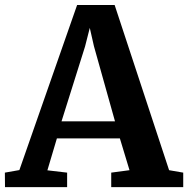

<svg xmlns="http://www.w3.org/2000/svg" viewBox="-34 -768 772 788"><path d="M45.5 -70 282.5 -747.5H436.5L660 -69.5L718 -59.5V0H422.5V-59.5L497.5 -69.5L458 -200H199.5L160.5 -69L241.5 -59.5V0H-13.5L-14 -59.5ZM438 -270 351.5 -578.5 334.5 -653.5 315 -577 218.5 -270Z"/></svg>

Font: Merriweather
Style: Bold
Weight: 700
Designer: Eben Sorkin
Foundry: Eben Sorkin
Version: Version 2.100; ttfautohint (v1.7.19-72a1) -l 8 -r 50 -G 200 